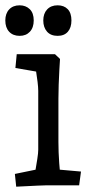

<svg xmlns="http://www.w3.org/2000/svg" viewBox="-21 -698 347 723"><path d="M40 5 35 -43 147 -66 107 -29Q109 -37 112.5 -57Q116 -77 119.5 -99.5Q123 -122 123 -134V-356Q123 -369 120.5 -389.5Q118 -410 114.5 -432Q111 -454 108 -469L147 -423L37 -442L42 -494H186L205 -476Q204 -461 202.5 -434.5Q201 -408 200 -379Q199 -350 199 -326V-164Q199 -125 202 -84Q205 -43 208 -25L171 -62L284 -52L277 0H150Q140 0 121 1Q102 2 80.5 3Q59 4 40 5ZM53 -563Q28 -563 13.5 -578.5Q-1 -594 -1 -621Q-1 -647 13.5 -662.5Q28 -678 53 -678Q76 -678 91 -663.5Q106 -649 106 -621Q106 -594 91.5 -578.5Q77 -563 53 -563ZM196 -563Q170 -563 156 -579Q142 -595 142 -621Q142 -647 156.5 -662.5Q171 -678 196 -678Q220 -678 234 -663.5Q248 -649 248 -621Q248 -594 234.5 -578.5Q221 -563 196 -563Z"/></svg>

Font: Andada Pro
Style: Regular
Weight: 400
Designer: Carolina Giovagnoli
Foundry: Huerta Tipografica
Version: Version 3.003